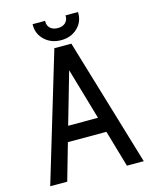

<svg xmlns="http://www.w3.org/2000/svg" viewBox="-126 -942 813 1025"><g transform="rotate(-15 280.5 -430.0)"><path d="M234 -706H328L539 0H446L387 -203H174L116 0H22ZM363 -287 280 -572 198 -287ZM155 -853V-860H224V-855Q224 -832 239.5 -818.5Q255 -805 281 -805Q307 -805 322 -819Q337 -833 337 -855V-860H406V-853Q406 -804 370.5 -771Q335 -738 281 -738Q227 -738 191 -771.5Q155 -805 155 -853Z"/></g></svg>

Font: Lineal
Style: Regular
Weight: 400
Designer: Created by Frank Adebiaye with contributions from Anton Moglia & Ariel Martín Pérez
Created by Frank ADEBIAYE with FontF
Foundry: Velvetyne Type Foundry
Version: Version 2.000